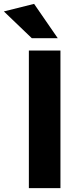

<svg xmlns="http://www.w3.org/2000/svg" viewBox="-82 -971 399 991"><path d="M67 0V-710H230V0ZM82 -774 -62 -912 94 -951 216 -774Z"/></svg>

Font: Livvic
Style: Bold
Weight: 700
Designer: Jacques Le Bailly, Baron von Fonthausen
Version: Version 1.001; ttfautohint (v1.8.2)